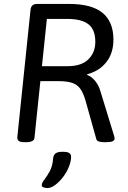

<svg xmlns="http://www.w3.org/2000/svg" viewBox="-20 -720 650 975"><path d="M105 2Q83 2 75 -4.5Q67 -11 68 -24L135 -670Q138 -700 168 -700H331Q446 -700 501 -654.5Q556 -609 556 -519Q556 -450 520 -404.5Q484 -359 423 -343V-339Q444 -332 462 -310.5Q480 -289 489 -260L560 -28Q562 -20 562 -17Q562 -8 552.5 -3Q543 2 518 2H508Q493 2 482 -1.5Q471 -5 469 -14L414 -210Q403 -248 387.5 -269.5Q372 -291 345.5 -299.5Q319 -308 275 -308H185L155 -20Q153 2 113 2ZM193 -384H325Q393 -384 428.5 -418.5Q464 -453 464 -508Q464 -569 429.5 -596.5Q395 -624 320 -624H218ZM221 235Q213 235 202.5 232Q192 229 192 221Q192 209 205 192.5Q218 176 232.5 150Q247 124 250 83Q253 51 293 51H304Q341 51 341 76Q341 100 329.5 128Q318 156 299.5 180Q281 204 260 219.5Q239 235 221 235Z"/></svg>

Font: Asap
Style: Italic
Weight: 400
Italic angle: -6°
Designer: Pablo Cosgaya
Foundry: Omnibus-Type
Version: Version 3.001; ttfautohint (v1.8.3)